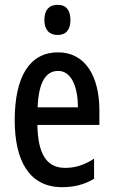

<svg xmlns="http://www.w3.org/2000/svg" viewBox="-20 -766 470 796"><path d="M219 -746C183 -746 164 -724 164 -683C164 -643 184 -621 219 -621C254 -621 272 -643 272 -683C272 -723 255 -746 219 -746ZM221 -549C103 -549 41 -449 41 -267C41 -106 97 10 238 10C287 10 331 -1 370 -25V-108C328 -81 291 -70 250 -70C173 -70 137 -128 135 -248H392V-309C392 -447 335 -549 221 -549ZM221 -472C276 -472 303 -406 303 -321H136C140 -425 170 -472 221 -472Z"/></svg>

Font: Noto Sans Hebrew ExtraCondensed Medium
Style: Regular
Weight: 500
Width: 2
Designer: Monotype Design Team
Foundry: Monotype Imaging Inc.
Version: Version 2.004